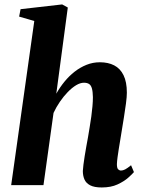

<svg xmlns="http://www.w3.org/2000/svg" viewBox="-20 -837 652 868"><path d="M440 10.5Q406.5 10.5 387.8 0.8Q369 -9 361.8 -25.8Q354.5 -42.5 354.5 -64Q355 -75 357.2 -92.5Q359.5 -110 362.8 -131.2Q366 -152.5 370.2 -174.8Q374.5 -197 378 -217.5Q381.5 -239 385.5 -262.8Q389.5 -286.5 392.8 -310.5Q396 -334.5 398 -356.8Q400 -379 400 -398Q399.5 -423 395.5 -437.2Q391.5 -451.5 382.8 -457.2Q374 -463 359.5 -463Q343 -463 324.2 -451.8Q305.5 -440.5 286.5 -421Q267.5 -401.5 250.8 -377Q234 -352.5 222 -326.5L176.5 0H30.5L135 -742L66.5 -762L73 -795.5L261 -817L286.5 -803L234.5 -413.5Q250.5 -442 271.2 -467.5Q292 -493 317.2 -512.8Q342.5 -532.5 371.2 -544Q400 -555.5 431.5 -555.5Q469 -555.5 496.2 -541.5Q523.5 -527.5 538.5 -497Q553.5 -466.5 553.5 -418Q553.5 -399.5 549.5 -369.2Q545.5 -339 540.2 -306.2Q535 -273.5 530.5 -246.5Q527.5 -227.5 524 -206.5Q520.5 -185.5 517.2 -165.2Q514 -145 511.5 -126.8Q509 -108.5 508.5 -95Q508.5 -77 514.2 -71.5Q520 -66 527 -66Q535.5 -66 545.8 -71.2Q556 -76.5 572.5 -90L585.5 -59Q578.5 -50.5 559.8 -33.8Q541 -17 511.2 -3.2Q481.5 10.5 440 10.5Z"/></svg>

Font: Merriweather 48pt ExtraBold
Style: Italic
Weight: 800
Italic angle: -7.8°
Version: Version 2.101